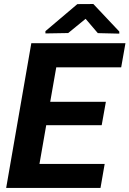

<svg xmlns="http://www.w3.org/2000/svg" viewBox="-20 -923 636 943"><path d="M438.5 -903.3 359.9 -902.8 203.1 -770V-758.8L314.9 -760.7L400.4 -830.6L460.4 -760.3L565.9 -757.8V-768.1ZM500 -422.9H226.6L256.3 -592.3H575.2L596.2 -710.9H133.8L10.3 0H473.6L494.1 -117.7H173.8L207 -308.1H479.5Z"/></svg>

Font: Roboto
Style: Bold Italic
Weight: 700
Italic angle: -12°
Designer: Google
Version: Version 2.137; 2017